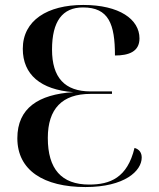

<svg xmlns="http://www.w3.org/2000/svg" viewBox="-20 -744 640 775"><path d="M325 11C483 11 552 -54 552 -108C552 -127 543 -141 523 -147C494 -26 424 1 340 1C228 1 173 -62 173 -187C173 -305 231 -365 345 -365H432V-375H346C241 -375 190 -431 190 -544C190 -658 232 -714 315 -714C419 -714 444 -647 444 -520C499 -520 543 -535 543 -589C543 -666 462 -724 316 -724C172 -724 72 -662 72 -547C72 -443 144 -382 276 -372C136 -363 50 -308 50 -186C50 -56 157 11 325 11Z"/></svg>

Font: Noto Serif Display Medium
Style: Regular
Weight: 500
Designer: Monotype Design Team
Foundry: Monotype Imaging Inc.
Version: Version 2.009